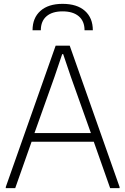

<svg xmlns="http://www.w3.org/2000/svg" viewBox="-20 -977 651 997"><path d="M10 -6 269 -740H342L601 -6V0H552L467 -241H144L59 0H10ZM452 -286 348 -578 308 -696H303L263 -578L159 -286ZM419 -820Q419 -867 389 -892.5Q359 -918 305 -918Q251 -918 221.5 -892.5Q192 -867 192 -820H149Q149 -884 190 -920.5Q231 -957 305 -957Q380 -957 421 -920.5Q462 -884 462 -820Z"/></svg>

Font: Encode Sans Narrow
Style: ExtraLight
Weight: 200
Designer: Pablo Impallari, Andres Torresi
Foundry: Pablo Impallari, Andres Torresi
Version: Version 1.000; ttfautohint (v1.00) -l 8 -r 50 -G 200 -x 14 -